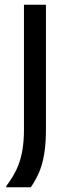

<svg xmlns="http://www.w3.org/2000/svg" viewBox="-20 -670 290 815"><path d="M110.8 125C144.2 75 175 18.3 175 -120V-650H81.7V-120C81.7 8.3 46.7 65 6.7 120V125Z"/></svg>

Font: Familjen Grotesk
Style: Regular
Weight: 400
Designer: Anders Wikstroem, Jonas Baeckman, Matilda Gysing, Kristian Moeller
Foundry: Familjen STHLM AB
Version: Version 2.000